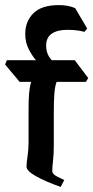

<svg xmlns="http://www.w3.org/2000/svg" viewBox="-43 -730 366 753"><path d="M195 3Q135 -18 98 -39Q61 -60 61 -76Q61 -90 65 -117Q69 -144 69 -172V-299Q69 -337 71 -362.5Q73 -388 79 -409H34L-23 -477L-16 -494H98Q83 -511 69.5 -537.5Q56 -564 56 -597Q56 -646 88 -678Q120 -710 188 -710Q225 -710 252 -698L299 -618L288 -605Q278 -608 261.5 -610.5Q245 -613 221 -613Q182 -613 160 -598Q138 -583 138 -551Q138 -517 160 -494H250L303 -424L294 -409H179Q172 -390 170 -360.5Q168 -331 168 -289V-161Q168 -125 165 -100Q162 -75 162 -61Q162 -51 170 -44.5Q178 -38 209 -24Z"/></svg>

Font: Jaini
Style: Regular
Weight: 400
Designer: Maithili Shingre, Girish Dalvi (Devanagari), Taresh Vohra (Latin)
Foundry: Ek Type
Version: Version 2.000; ttfautohint (v1.8.4.7-5d5b)